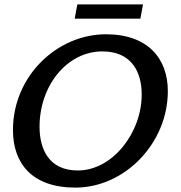

<svg xmlns="http://www.w3.org/2000/svg" viewBox="-20 -842 822 874"><path d="M39 -250C39 -101 123 12 323 12C549 12 744 -191 744 -427C744 -574 655 -686 462 -686C242 -686 39 -498 39 -250ZM160 -265C160 -452 285 -608 446 -608C580 -608 625 -513 625 -412C625 -237 492 -66 334 -66C202 -66 160 -164 160 -265ZM320 -757H619L631 -822H332Z"/></svg>

Font: KpSans
Style: BoldItalic
Weight: 700
Italic angle: -11°
Version: Version 0.66